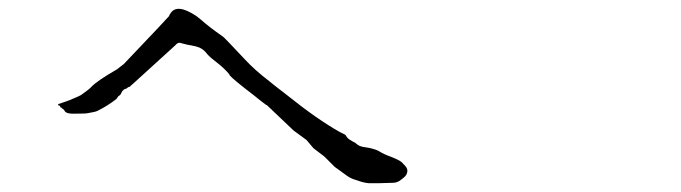

<svg xmlns="http://www.w3.org/2000/svg" viewBox="-20 -545 1540 434"><path d="M813.5 -130.9Q801.8 -131.8 786.1 -137.7Q774.4 -140.6 764.6 -147.5Q741.2 -164.1 736.3 -168Q731.4 -172.9 712.9 -191.4L688.5 -210Q673.8 -227.5 672.9 -228.5Q672.9 -228.5 671.9 -228.5H672.9L643.6 -250L583 -307.6H582Q568.4 -317.4 555.7 -328.1Q505.9 -366.2 499 -375V-376Q489.3 -388.7 470.7 -403.3Q456.1 -414.1 448.2 -422.9Q441.4 -432.6 430.7 -437.5Q423.8 -440.4 412.1 -442.4Q408.2 -442.4 386.7 -448.2Q381.8 -449.2 376 -442.4L278.3 -353.5Q275.4 -351.6 274.4 -349.6L269.5 -347.7Q266.6 -345.7 265.6 -344.7Q262.7 -343.8 259.8 -342.8V-341.8Q256.8 -340.8 253.9 -334Q252 -330.1 250 -329.1Q247.1 -328.1 246.1 -325.2L245.1 -324.2Q244.1 -323.2 243.2 -321.3Q221.7 -304.7 199.2 -293.9Q195.3 -292 177.7 -289.1Q174.8 -288.1 151.4 -288.1Q131.8 -287.1 127 -293Q125 -296.9 122.1 -298.8Q120.1 -299.8 119.1 -300.8V-301.8H118.2L116.2 -302.7V-303.7L115.2 -306.6L113.3 -305.7L112.3 -306.6L111.3 -309.6Q113.3 -310.5 120.1 -312.5Q131.8 -316.4 136.7 -318.4Q160.2 -328.1 163.1 -330.1Q182.6 -343.8 186.5 -348.6Q199.2 -362.3 245.1 -388.7Q249 -391.6 254.9 -396.5L253.9 -395.5Q254.9 -395.5 254.9 -396.5Q259.8 -399.4 263.7 -404.3Q361.3 -506.8 362.3 -508.8Q363.3 -512.7 365.2 -514.6Q379.9 -538.1 423.8 -508.8V-509.8Q423.8 -508.8 423.8 -508.8Q428.7 -504.9 433.6 -501Q452.1 -484.4 484.4 -461.9Q487.3 -460 533.2 -411.1Q555.7 -386.7 588.9 -361.3Q591.8 -358.4 629.9 -329.1Q698.2 -274.4 749 -246.1Q756.8 -242.2 758.8 -241.2Q760.7 -241.2 764.6 -234.4Q767.6 -230.5 776.4 -225.6Q783.2 -222.7 786.1 -219.7Q791 -214.8 800.8 -212.9Q808.6 -211.9 813.5 -210.9Q831.1 -207 836.9 -203.1Q847.7 -196.3 864.3 -190.4Q883.8 -182.6 888.7 -177.7Q898.4 -168 899.4 -165Q902.3 -159.2 899.4 -152.3Q898.4 -147.5 887.7 -139.6Q878.9 -131.8 868.2 -131.8L836.9 -130.9Q817.4 -130.9 814.5 -130.9Z"/></svg>

Font: ToneOZ-Zhuyin-Tsuipita-TC
Style: Regular
Weight: 400
Designer: ÂÆ£ÂøóÂáåJeffrey Xuan(jeffreyx@gmail.com, ToneOZ.com) ÈòøÂù§(cjkFonts)
Foundry: ToneOZ
Version: Version 0.240710